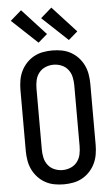

<svg xmlns="http://www.w3.org/2000/svg" viewBox="-64 -1024 628 1073"><g transform="rotate(-5 250.0 -487.0)"><path d="M250 8Q223 8 196.5 3Q170 -2 146.5 -15Q123 -28 104.5 -48Q86 -68 74.5 -92Q63 -116 58.5 -143Q54 -170 54 -196V-539Q54 -565 58.5 -592Q63 -619 74.5 -643Q86 -667 104.5 -687Q123 -707 146.5 -720Q170 -733 196.5 -738Q223 -743 250 -743Q277 -743 303.5 -738Q330 -733 353.5 -720Q377 -707 395.5 -687Q414 -667 425.5 -643Q437 -619 441.5 -592Q446 -565 446 -539V-196Q446 -170 441.5 -143Q437 -116 425.5 -92Q414 -68 395.5 -48Q377 -28 353.5 -15Q330 -2 303.5 3Q277 8 250 8ZM250 -72Q273 -72 295 -81Q317 -90 331.5 -108.5Q346 -127 351 -150Q356 -173 356 -196V-539Q356 -562 351 -585Q346 -608 331.5 -626.5Q317 -645 295 -654Q273 -663 250 -663Q227 -663 205 -654Q183 -645 168.5 -626.5Q154 -608 149 -585Q144 -562 144 -539V-196Q144 -173 149 -150Q154 -127 168.5 -108.5Q183 -90 205 -81Q227 -72 250 -72ZM348 -793 204 -928 266 -982 399 -837ZM178 -793 34 -928 96 -982 229 -837Z"/></g></svg>

Font: Iosevka SS18 Medium
Style: Regular
Weight: 500
Monospace: yes
Designer: Belleve Invis
Foundry: Belleve Invis
Version: Version 25.1.1; ttfautohint (v1.8.4)